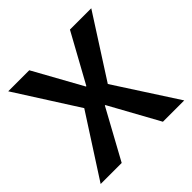

<svg xmlns="http://www.w3.org/2000/svg" viewBox="-170 -814 968 968"><g transform="rotate(-45 314.5 -330.0)"><path d="M17 0 229 -329 18 -660H168L312 -400H315L458 -660H610L399 -331L613 0H461L315 -265H312L167 0Z"/></g></svg>

Font: Bricolage Grotesque 60pt SemiBold
Style: Regular
Weight: 600
Version: Version 1.001;gftools[0.9.33.dev8+g029e19f]